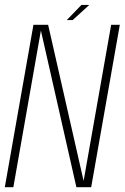

<svg xmlns="http://www.w3.org/2000/svg" viewBox="-38 -778 518 798"><path d="M-18 0 101 -675H162L309.5 -26L424 -675H460L341 0H279.5L132 -651L17.5 0ZM239.5 -694.5 300.5 -757.5H333L264 -694.5Z"/></svg>

Font: Anybody ExtraLight
Style: Italic
Weight: 200
Italic angle: -10°
Designer: Tyler Finck
Foundry: Etcetera Type Company
Version: Version 1.010; ttfautohint (v1.8.3) -l 8 -r 50 -G 200 -x 14 